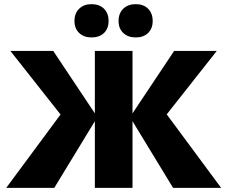

<svg xmlns="http://www.w3.org/2000/svg" viewBox="-20 -903 1093 923"><path d="M812 0 605 -340 817 -658H1022L734 -293L738 -412L1043 0ZM10 0 315 -412 318 -293 30 -658H236L448 -340L241 0ZM436 0V-658H617V0ZM420 -723Q383 -723 360.5 -744.5Q338 -766 338 -802Q338 -839 360.5 -861Q383 -883 420 -883Q458 -883 480 -861Q502 -839 502 -802Q502 -766 480 -744.5Q458 -723 420 -723ZM633 -723Q595 -723 572.5 -744.5Q550 -766 550 -802Q550 -839 572.5 -861Q595 -883 633 -883Q670 -883 692 -861Q714 -839 714 -802Q714 -766 692 -744.5Q670 -723 633 -723Z"/></svg>

Font: Ysabeau Infant Black
Style: Regular
Weight: 900
Designer: Christian Thalmann (Catharsis Fonts)
Version: Version 2.001;gftools[0.9.30]; featfreeze: ss01,ss02,lnum